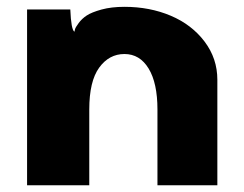

<svg xmlns="http://www.w3.org/2000/svg" viewBox="-20 -548 723 568"><path d="M60.1 0V-520H188Q190.4 -460 200.2 -454.1Q200.7 -457 202.1 -462.2Q203.6 -467.3 212.9 -480Q222.2 -492.7 236.6 -502.2Q251 -511.7 280.3 -519.8Q309.6 -527.8 348.1 -527.8Q422.9 -527.8 485.1 -501.5Q547.4 -475.1 585.2 -425Q623 -375 623 -312V0H445.8V-224.1Q445.8 -302.2 419.7 -345.2Q393.6 -388.2 348.1 -388.2Q302.7 -388.2 273.4 -347.9Q244.1 -307.6 244.1 -224.1V0Z"/></svg>

Font: Hussar Preview
Style: Bold
Weight: 700
Foundry: Cannot Into Space Fonts, PlusOne Fonts
Version: Version 2.29RC2 "Millennial"